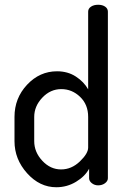

<svg xmlns="http://www.w3.org/2000/svg" viewBox="-20 -780 534 808"><path d="M434 -731V-30Q434 -18 422 -9Q410 0 393 0Q378 0 366.5 -9Q355 -18 355 -30V-70Q338 -38 300 -15Q262 8 217 8Q147 8 94 -51Q41 -110 41 -186V-288Q41 -367 94 -423.5Q147 -480 220 -480Q265 -480 299 -458Q333 -436 351 -404V-731Q351 -744 363 -752Q375 -760 393 -760Q411 -760 422.5 -752Q434 -744 434 -731ZM124 -288V-186Q124 -140 158 -103.5Q192 -67 237 -67Q281 -67 316 -100.5Q351 -134 351 -159V-288Q351 -340 317 -372.5Q283 -405 238 -405Q192 -405 158 -369Q124 -333 124 -288Z"/></svg>

Font: Dosis
Style: Medium
Weight: 500
Designer: Edgar Tolentino, Pablo Impallari, Igino Marini
Foundry: Edgar Tolentino, Pablo Impallari, Igino Marini
Version: Version 1.007